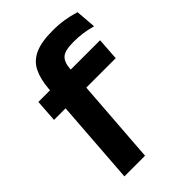

<svg xmlns="http://www.w3.org/2000/svg" viewBox="-245 -781 1055 1055"><g transform="rotate(-45 283.0 -253.0)"><path d="M27 -324 36 -454.5H515.5L506.5 -324ZM546.5 -532Q508 -542.5 475.5 -547Q443 -551.5 405 -551.5Q338.5 -551.5 315 -530.2Q291.5 -509 288 -461.5L241.5 169H81L127 -462.5Q132.5 -535 155.8 -582.5Q179 -630 229.5 -653.2Q280 -676.5 367 -676.5Q415.5 -676.5 455.2 -670.2Q495 -664 537 -651Z"/></g></svg>

Font: Anek Latin Expanded
Style: Bold
Weight: 700
Width: 7
Designer: Yesha Goshar
Foundry: Ek Type
Version: Version 1.003